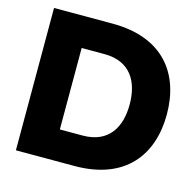

<svg xmlns="http://www.w3.org/2000/svg" viewBox="-105 -829 957 938"><g transform="rotate(15 373.5 -360.0)"><path d="M55 0H351C608 0 722 -155 722 -360C722 -565 608 -720 351 -720H55ZM236 -154V-566H351C483 -566 534 -475 534 -360C534 -245 483 -154 351 -154Z"/></g></svg>

Font: Aspekta 800
Style: Regular
Weight: 800
Designer: Ivo Dolenc
Version: Version 2.000